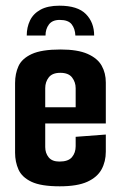

<svg xmlns="http://www.w3.org/2000/svg" viewBox="-20 -650 425 675"><path d="M189 -630Q253 -630 282 -600.5Q311 -571 311 -525H245Q244 -549 232 -564.5Q220 -580 190 -580Q164 -580 152 -564Q140 -548 140 -525H74Q74 -554 85.5 -578Q97 -602 122.5 -616Q148 -630 189 -630ZM190 5Q124 5 90.5 -11Q57 -27 45 -54Q33 -81 33 -113V-358Q33 -391 45 -417.5Q57 -444 91.5 -460Q126 -476 193 -476Q253 -476 288 -460.5Q323 -445 337.5 -419Q352 -393 352 -360V-266L246 -259V-340Q246 -361 233.5 -377.5Q221 -394 192 -394Q164 -394 151.5 -378Q139 -362 139 -340V-133Q139 -112 151 -97Q163 -82 189 -82Q220 -82 233 -97.5Q246 -113 246 -136V-169L352 -177V-117Q352 -82 337 -54.5Q322 -27 287 -11Q252 5 190 5ZM45 -216V-273H352V-216Z"/></svg>

Font: Smooch Sans
Style: Bold
Weight: 700
Designer: Robert E. Leuschke
Foundry: Robert E. Leuschke
Version: Version 1.010